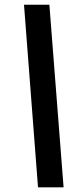

<svg xmlns="http://www.w3.org/2000/svg" viewBox="-20 -756 348 824"><path d="M143.1 47.9 83 -735.8H191.9L252.9 47.9Z"/></svg>

Font: Archivo Expanded ExtraBold
Style: Italic
Weight: 800
Width: 7
Italic angle: -10°
Designer: Hector Gatti
Foundry: Omnibus-Type
Version: Version 2.001